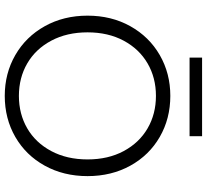

<svg xmlns="http://www.w3.org/2000/svg" viewBox="-52 -832 891 828"><g transform="rotate(90 394.0 -418.5)"><path d="M48 -350Q48 -453 93.5 -534.5Q139 -616 218 -661.5Q297 -707 394 -707Q492 -707 571 -661.5Q650 -616 695 -534.5Q740 -453 740 -350Q740 -247 695 -165.5Q650 -84 571 -38.5Q492 7 394 7Q297 7 218 -38.5Q139 -84 93.5 -165.5Q48 -247 48 -350ZM668 -350Q668 -439 632 -506Q596 -573 534 -609Q472 -645 394 -645Q316 -645 254 -609Q192 -573 156 -506Q120 -439 120 -350Q120 -261 156 -193.5Q192 -126 254 -90Q316 -54 394 -54Q472 -54 534 -90Q596 -126 632 -193.5Q668 -261 668 -350ZM568 -844V-790H229V-844Z"/></g></svg>

Font: Poppins-Tabular Light
Style: Regular
Weight: 300
Designer: Ninad Kale (Devanagari), Jonny Pinhorn (Latin)
Foundry: Indian Type Foundry
Version: Version 4.004